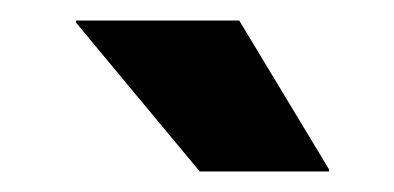

<svg xmlns="http://www.w3.org/2000/svg" viewBox="-20 -707 384 187"><path d="M213 -687 300.5 -542V-540H174.5L54 -685V-687Z"/></svg>

Font: Anek Gujarati
Style: Bold
Weight: 700
Version: Version 1.003